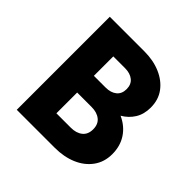

<svg xmlns="http://www.w3.org/2000/svg" viewBox="-176 -848 1007 1007"><g transform="rotate(45 327.0 -345.0)"><path d="M85 0V-690H342Q408 -690 460.5 -667.5Q513 -645 543.5 -604Q574 -563 574 -505Q574 -456 552 -420.5Q530 -385 492 -363Q545 -339 574.5 -294.5Q604 -250 604 -190Q604 -131 572.5 -88Q541 -45 487.5 -22.5Q434 0 367 0ZM245 -134H352Q392 -134 416.5 -153.5Q441 -173 441 -211Q441 -249 416.5 -268.5Q392 -288 352 -288H245ZM245 -412H332Q370 -412 393 -430.5Q416 -449 416 -484Q416 -519 393 -537.5Q370 -556 332 -556H245Z"/></g></svg>

Font: Radio Canada
Style: Regular
Weight: 400
Designer: Charles Daoud, Etienne Aubert Bonn, Alexandre Saumier Demers, Jacques Le Bailly
Foundry: Radio-Canada
Version: Version 2.104;gftools[0.9.28.dev5+ged2979d]